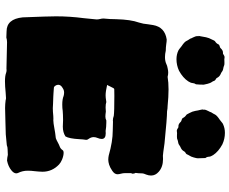

<svg xmlns="http://www.w3.org/2000/svg" viewBox="-100 -850 974 815"><g transform="rotate(90 387.5 -442.0)"><path d="M324.7 24.4Q300.8 24.4 288.6 19.5Q282.7 17.6 277.3 17.6Q273.9 17.6 271 18.1L158.7 15.6Q148.4 15.6 138.7 18.6L112.8 17.6Q60.1 17.6 53.2 -50.8Q48.8 -160.6 48.8 -192.4Q48.8 -251 56.6 -310.1L62 -364.7Q62 -372.1 60.1 -379.4Q58.1 -386.7 58.1 -394Q61 -421.4 61 -447.3Q62.5 -509.3 75.2 -544.4Q81.1 -563 82.5 -582.5L85.9 -604.5Q94.7 -654.3 147 -662.1Q156.2 -662.1 167 -660.2Q181.2 -658.2 194.3 -658.2Q209 -654.8 221.7 -654.8Q239.3 -654.8 252.4 -661.1Q257.3 -664.1 271 -666.5Q280.3 -668.5 287.6 -668.5Q296.4 -668.5 305.7 -666Q328.6 -669.9 358.9 -669.9Q390.1 -669.9 429.2 -666Q439.9 -666 452.1 -663.6Q481 -663.6 587.9 -652.8Q634.8 -646 640.6 -646L654.8 -646.5Q688.5 -646.5 709 -627.9Q724.6 -614.3 724.6 -595.7Q724.6 -585.9 720.7 -575.7Q715.3 -564.9 715.3 -554.7Q715.3 -542 713.4 -529.8Q716.8 -524.9 716.8 -517.6Q716.8 -513.7 714.4 -511.7V-484.9Q714.4 -476.6 716.8 -468Q719.2 -459.5 719.2 -453.1Q719.2 -440.9 704.8 -431.2Q690.4 -421.4 678.5 -417.7Q666.5 -414.1 657.7 -414.1Q648.9 -414.1 639.6 -416Q579.6 -433.1 534.2 -433.1Q515.1 -433.1 495.6 -434.1L491.2 -433.6Q481.4 -433.6 471.2 -437.5Q454.1 -439.9 386.2 -439.9L358.4 -439.5Q356 -439.5 353.8 -436.3Q351.6 -433.1 346.9 -422.9Q342.3 -412.6 339.8 -409.2Q368.2 -402.8 383.8 -402.8Q394.5 -402.8 405.3 -404.8Q408.7 -405.8 412.6 -405.8Q420.4 -402.8 436 -402.8L453.1 -403.8Q466.3 -401.9 474.6 -401.9Q483.4 -401.9 490.7 -405.8H500.5Q517.1 -405.8 535.6 -402.8L545.4 -403.3Q569.3 -403.3 569.3 -386.2Q569.3 -378.4 565.4 -369.4Q561.5 -360.4 561.5 -352.1Q561.5 -341.3 568.8 -331.1Q573.2 -326.2 573.2 -320.3Q570.8 -306.2 570.3 -291.5Q567.9 -248 558.6 -232.4Q541.5 -221.2 517.1 -221.2Q502 -221.2 489.3 -222.2Q475.6 -221.7 467 -221.7Q458.5 -221.7 450.2 -220.7Q439 -218.8 423.3 -218.8Q400.4 -218.8 386.7 -224.6Q379.4 -226.6 372.1 -226.6Q362.3 -226.6 353.5 -220.7Q339.4 -212.9 339.4 -202.1Q339.4 -197.3 341.8 -191.9Q346.2 -184.1 351.3 -183.3Q356.4 -182.6 360.4 -182.6Q367.2 -182.6 374.5 -181.6Q381.8 -180.7 390.6 -180.7Q406.7 -180.7 418.7 -179.7Q430.7 -178.7 438.5 -178.7Q452.6 -178.7 471.7 -180.7L485.8 -181.2L488.3 -180.7Q503.4 -181.2 522.9 -185.1Q542.5 -189 565.9 -191.4Q574.2 -194.3 583.7 -199.7Q593.3 -205.1 602.1 -208.3Q610.8 -211.4 617.2 -220.7Q620.1 -224.6 627.4 -224.6Q640.6 -224.6 657.2 -217.8Q669.9 -212.4 677.7 -205.1Q708.5 -175.8 708.5 -134.8Q708 -118.7 706.1 -101.6Q704.1 -87.4 704.1 -72.3Q704.1 -50.3 713.4 -31.7Q715.3 -27.3 715.3 -23.4Q715.3 -13.2 702.6 -2.9Q686 10.7 661.1 15.6Q648.9 15.1 636.7 12.2Q622.6 13.2 613.3 13.2Q604 13.2 595.7 16.6L549.8 21Q532.2 21 496.3 22.5Q460.4 23.9 438 23.9Q421.9 23.9 404.3 21.5Q400.9 20 396 20Q386.7 20 372.6 21.5Q344.7 24.4 324.7 24.4ZM220.7 -907.7H223.1Q227.5 -907.7 232.4 -906.7Q234.9 -906.7 237.3 -907Q239.7 -907.2 247.6 -907.2Q251.5 -907.2 254.9 -906.7Q264.2 -902.8 273.9 -901.4Q278.8 -900.4 282.7 -897.5Q284.2 -896 286.1 -895Q288.1 -894 289.6 -893.1L295.9 -890.1Q304.7 -885.7 309.1 -877.4Q310.5 -873.5 314.5 -871.1Q321.8 -868.2 323.7 -860.8Q324.7 -857.4 327.6 -854Q332 -848.1 335.2 -835.7Q338.4 -823.2 338.9 -819.3Q338.9 -801.3 337.4 -787.6V-786.6Q332.5 -779.8 332 -771.7Q331.5 -763.7 324.7 -753.4Q310.1 -731 279.8 -714.4Q256.3 -703.6 231 -703.6Q210.4 -703.6 193.4 -711.9Q190.4 -713.4 187.5 -715.8L175.8 -725.1Q157.2 -737.3 153.3 -746.1Q152.3 -748.5 150.9 -750.7Q149.4 -752.9 148.2 -755.1Q147 -757.3 145.5 -759.3L144 -761.2Q142.1 -767.6 138.7 -773.4Q132.8 -784.7 132.8 -792.5L133.3 -797.4H131.8L133.8 -807.6Q136.2 -818.4 137.7 -829.1Q140.6 -842.3 147 -853.5Q148.9 -857.9 151.1 -862.3Q153.3 -866.7 155.3 -867.7Q164.1 -873 167.5 -881.3Q168.9 -884.3 172.1 -885.7Q175.3 -887.2 180.7 -888.7Q183.1 -889.6 184.6 -891.6Q193.4 -900.9 202.1 -900.9H205.1Q209 -900.9 210.4 -902.8Q215.8 -906.7 220.7 -907.7ZM533.2 -705.1Q527.8 -706.1 522.9 -710Q521 -711.9 517.6 -711.9H514.6Q505.9 -711.9 497.1 -721.2Q495.6 -723.1 492.7 -724.1Q487.3 -725.6 484.4 -727.1Q481.4 -728.5 480 -731.4Q476.1 -739.7 467.8 -745.1Q465.8 -746.1 463.6 -750.5Q461.4 -754.9 459 -759.3Q452.6 -770.5 450.2 -783.7Q448.7 -794.4 445.8 -805.2L443.8 -815.4H445.3L444.8 -820.3Q444.8 -828.1 451.2 -839.4Q454.6 -845.2 456.5 -851.6L458 -853.5Q459 -855.5 460.4 -857.7Q461.9 -859.9 463.1 -862.1Q464.4 -864.3 465.3 -866.7Q469.7 -875.5 488.3 -887.7L500 -897Q502.4 -899.4 505.9 -900.9Q522.9 -909.2 543.5 -909.2Q568.8 -909.2 592.3 -898.4Q623 -881.8 637.7 -859.4Q644.5 -849.1 644.8 -841.1Q645 -833 650.4 -826.2V-825.2Q651.4 -811.5 651.4 -793.5Q651.4 -789.6 647.9 -777.1Q644.5 -764.6 640.1 -758.8Q637.7 -755.4 636.2 -752Q634.3 -744.6 627.4 -741.7Q623.5 -739.3 621.6 -735.4Q617.2 -727.1 608.4 -722.7L602.1 -719.7Q600.6 -718.8 598.9 -717.8Q597.2 -716.8 595.2 -715.3Q591.3 -712.4 586.9 -711.4Q576.7 -710 567.4 -706.1Q564 -705.6 560.1 -705.6Q552.2 -705.6 549.8 -705.8Q547.4 -706.1 544.9 -706.1Q540 -705.1 535.6 -705.1Z"/></g></svg>

Font: Kaph
Style: Regular
Weight: 400
Designer: GGBotNet
Foundry: f0n7.com
Version: 1.10